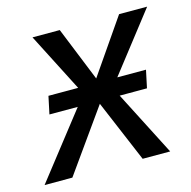

<svg xmlns="http://www.w3.org/2000/svg" viewBox="-116 -610 692 694"><g transform="rotate(-15 230.5 -263.5)"><path d="M64 -527H166L248 -324L297 -275L438 0H335L237 -232L189 -283ZM388 -527H493L297 -275L237 -232L72 0H-32L189 -283L248 -324ZM416 -242H51L65 -308H430Z"/></g></svg>

Font: Fira Sans Variable
Style: Italic
Weight: 397
Italic angle: -8°
Designer: Carrois Corporate & Edenspiekermann AG
Foundry: Carrois Corporate GbR & Edenspiekermann AG
Version: Version 4.202